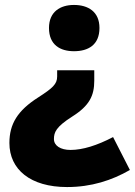

<svg xmlns="http://www.w3.org/2000/svg" viewBox="-20 -649 545 776"><path d="M382 -536C382 -602 336 -629 279 -629C224 -629 178 -602 178 -536C178 -467 224 -442 279 -442C336 -442 382 -467 382 -536ZM361 -323V-365H211V-340C211 -309 193 -293 134 -255C51 -202 18 -148 18 -71C18 36 103 107 251 107C349 107 432 80 505 38L437 -95C372 -61 314 -43 265 -43C225 -43 198 -60 198 -87C198 -114 206 -136 272 -178C342 -222 361 -263 361 -323Z"/></svg>

Font: Noto Sans Malayalam UI Black
Style: Regular
Weight: 900
Designer: Jelle Bosma - Monotype Design Team
Foundry: Monotype Imaging Inc.
Version: Version 2.104